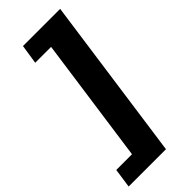

<svg xmlns="http://www.w3.org/2000/svg" viewBox="-329 -769 975 975"><g transform="rotate(-45 158.5 -281.0)"><path d="M-49 161H219L343 -723H76L60 -619H174L79 57H-34Z"/></g></svg>

Font: United Sans Black
Style: Italic
Weight: 900
Italic angle: -8°
Designer: Pablo Impallari, Rodrigo Fuenzalida (Modified by Dan O. Williams)
Version: Version 1.000;PS 001.000;hotconv 1.0.88;makeotf.lib2.5.64775